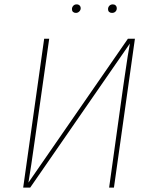

<svg xmlns="http://www.w3.org/2000/svg" viewBox="-20 -858 701 878"><path d="M501 0H479L543 -459L550 -507Q566 -619 574 -659L118 0H86L182 -681H205L139 -216Q122 -94 110 -23L565 -681H597ZM309 -816Q309 -825 315 -831.5Q321 -838 330 -838Q339 -838 344 -833Q349 -828 349 -820Q349 -812 342.5 -805.5Q336 -799 327 -799Q319 -799 314 -803.5Q309 -808 309 -816ZM474 -816Q474 -825 480 -831.5Q486 -838 496 -838Q504 -838 509 -833Q514 -828 514 -820Q514 -811 508 -805Q502 -799 492 -799Q484 -799 479 -803.5Q474 -808 474 -816Z"/></svg>

Font: Fira Sans Thin
Style: Italic
Weight: 250
Italic angle: -8°
Designer: Carrois Corporate & Edenspiekermann AG
Foundry: Carrois Corporate GbR & Edenspiekermann AG
Version: Version 4.203